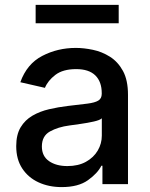

<svg xmlns="http://www.w3.org/2000/svg" viewBox="-20 -747 609 779"><path d="M230.1 12.1Q178.3 12.1 136.5 -7.1Q94.8 -26.3 70.3 -63.4Q45.8 -100.5 45.8 -154.1Q45.8 -200.6 63.7 -230.5Q81.7 -260.3 111.7 -277.7Q141.7 -295.1 179 -303.8Q216.3 -312.5 255 -317.1Q304 -322.8 334.3 -326.5Q364.7 -330.3 378.7 -338.8Q392.8 -347.3 392.8 -366.5V-369Q392.8 -415.5 366.7 -441.1Q340.6 -466.6 289.1 -466.6Q235.4 -466.6 204.7 -443.2Q174 -419.7 162.3 -390.6L62.5 -413.4Q89.1 -487.9 151.5 -520.2Q213.8 -552.6 287.6 -552.6Q320.3 -552.6 356.9 -544.9Q393.5 -537.3 426 -516.9Q458.5 -496.4 478.9 -459.2Q499.3 -421.9 499.3 -362.2V0H395.6V-74.6H391.3Q376.1 -44 337 -16Q297.9 12.1 230.1 12.1ZM253.2 -73.2Q297.6 -73.2 328.8 -90.6Q360.1 -108 376.6 -136.2Q393.1 -164.4 393.1 -196.7V-267Q385.7 -259.6 360.4 -253.9Q335.2 -248.2 307.2 -244.3Q279.1 -240.4 261.7 -237.9Q215.6 -231.9 182.7 -213.6Q149.9 -195.3 149.9 -152.7Q149.9 -113.3 179 -93.2Q208.1 -73.2 253.2 -73.2ZM461.6 -727.3V-652.7H124.6V-727.3Z"/></svg>

Font: Inter UI Medium
Style: Regular
Weight: 500
Designer: Rasmus Andersson
Foundry: rsms
Version: 3.2;8d6f07862